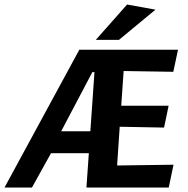

<svg xmlns="http://www.w3.org/2000/svg" viewBox="-55 -833 837 853"><path d="M-34.9 0 297.4 -612H735.8L715 -514L494.3 -517.5L483.6 -363.3H694.1L673.9 -266.2L476.9 -269.9L465.3 -97.8L715.9 -101.2L694.7 0H329L339.7 -152.3H171.6L87.1 0ZM216.8 -249.8H346.4L364.7 -512.6H355.3ZM370.6 -655.9 509.6 -812.9 635.7 -790.1 473.6 -655.9Z"/></svg>

Font: Ancizar Sans Thin
Style: Italic
Weight: 100
Italic angle: -4°
Designer: Cesar Puertas, Viviana Monsalve, Julian Moncada, Julian Prieto, Jose Castro, Mariel Hernandez, Felipe Aragon, Sara Alarc
Version: Version 8.100